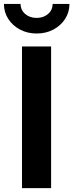

<svg xmlns="http://www.w3.org/2000/svg" viewBox="-50 -966 376 986"><path d="M212.4 -727.5V0H63V-727.5ZM138.2 -793.9Q90.8 -793.9 52.7 -814.2Q14.6 -834.5 -7.6 -868.9Q-29.8 -903.3 -29.8 -945.8H55.7Q55.7 -914.6 79.3 -894.3Q103 -874 138.2 -874Q173.3 -874 196.8 -894.3Q220.2 -914.6 220.2 -945.8H306.6Q306.6 -903.3 284.4 -868.9Q262.2 -834.5 224.1 -814.2Q186 -793.9 138.2 -793.9Z"/></svg>

Font: Inter 18pt
Style: Bold
Weight: 700
Designer: Rasmus Andersson
Foundry: rsms
Version: Version 4.001;git-66647c0bb